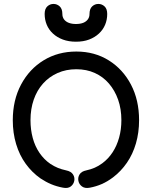

<svg xmlns="http://www.w3.org/2000/svg" viewBox="-20 -952 772 976"><path d="M300 2Q325 7 339.5 -4Q354 -15 357.5 -32.5Q361 -50 351 -65.5Q341 -81 316 -86Q293 -91 274.5 -98.5Q256 -106 236 -119Q204 -141 181 -174.5Q158 -208 146.5 -250.5Q135 -293 135 -341Q135 -398 151.5 -445.5Q168 -493 199 -527.5Q230 -562 273 -581Q316 -600 368 -600Q420 -600 462 -581Q504 -562 534 -527Q564 -492 580.5 -445Q597 -398 597 -341Q597 -294 585.5 -252.5Q574 -211 552.5 -178Q531 -145 500 -122Q481 -108 461.5 -99.5Q442 -91 419 -86Q394 -81 384.5 -65.5Q375 -50 378.5 -32.5Q382 -15 397 -4Q412 7 437 2Q469 -4 497.5 -16.5Q526 -29 554 -50Q595 -81 625 -124.5Q655 -168 671 -223Q687 -278 687 -341Q687 -443 646 -521.5Q605 -600 533 -645Q461 -690 368 -690Q275 -690 202 -645.5Q129 -601 87 -522Q45 -443 45 -341Q45 -276 62 -219.5Q79 -163 111 -119Q143 -75 186 -45Q213 -27 240.5 -15.5Q268 -4 300 2ZM525 -881Q525 -907 511.5 -919.5Q498 -932 480 -932Q462 -932 448.5 -919.5Q435 -907 435 -881Q435 -865 426.5 -853.5Q418 -842 403 -836Q388 -830 366 -830Q345 -830 329.5 -836Q314 -842 305.5 -853.5Q297 -865 297 -881Q297 -907 283.5 -919.5Q270 -932 252 -932Q234 -932 220.5 -919.5Q207 -907 207 -881Q207 -852 217.5 -826.5Q228 -801 249 -781.5Q270 -762 299.5 -751Q329 -740 366 -740Q404 -740 433 -751Q462 -762 483 -781.5Q504 -801 514.5 -826.5Q525 -852 525 -881Z"/></svg>

Font: Tilt Neon
Style: Regular
Weight: 400
Designer: Andy Clymer
Foundry: Andy Clymer
Version: Version 1.000